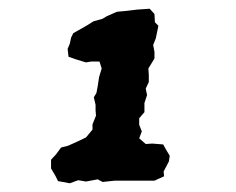

<svg xmlns="http://www.w3.org/2000/svg" viewBox="-20 -711 540 440"><path d="M140 -291 113 -296 107 -308 97 -325V-345L109 -358L120 -373L136 -377L156 -386L177 -396L192 -414V-426L200 -446L199 -458V-471L195 -488L201 -498L204 -514L207 -534L213 -554L208 -570H189L177 -568L154 -575L137 -581L135 -599L140 -611L143 -625L148 -635L178 -652L194 -662L215 -668L225 -674L248 -684L269 -686L294 -689L323 -691L334 -679L335 -660L343 -652L337 -623L331 -608L334 -592V-577L320 -554L321 -540V-523L314 -508L317 -493L311 -475V-454L299 -440V-425L305 -410L299 -394L314 -381L329 -382L354 -380L360 -369L369 -354L367 -341L355 -318L356 -307L334 -297H295H282H255H243L215 -294L204 -300L177 -295L159 -298Z"/></svg>

Font: Winky Rough
Style: Bold Italic
Weight: 700
Italic angle: -8.97852°
Designer: Simon Atzbach
Foundry: typofactur
Version: Version 1.206; ttfautohint (v1.8.4.7-5d5b)